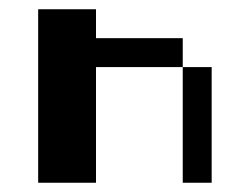

<svg xmlns="http://www.w3.org/2000/svg" viewBox="-20 -395 540 415"><path d="M62.5 -375H187.5V-312.5H375V-250H187.5V0H62.5ZM375 -250H437.5V0H375Z"/></svg>

Font: Half Eighties
Style: Regular
Weight: 400
Monospace: yes
Designer: Jayvee Enaguas (HarvettFox96)
Version: 20191127.01dev02